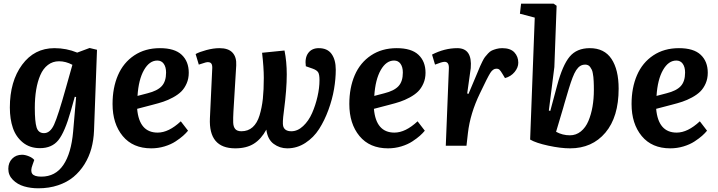

<svg xmlns="http://www.w3.org/2000/svg" viewBox="-20 -787 3878 1037"><path d="M391.1 -263.2 383.8 -264.2 362.8 -189Q330.1 -73.2 295.2 -30Q260.3 13.2 195.8 13.2Q141.1 13.2 103.5 -17.3Q65.9 -47.9 49.6 -95.9Q33.2 -144 33.2 -206.1Q33.2 -347.7 99.4 -437.3Q165.5 -526.9 273.9 -526.9Q338.9 -526.9 397 -502.9L463.9 -527.8L503.9 -518.1L487.8 -81.1Q485.8 -30.3 473.4 15.1Q460.9 60.5 436.3 100.1Q411.6 139.6 377 168.5Q342.3 197.3 293.7 213.6Q245.1 230 187 230Q145.5 230 109.9 219.5Q74.2 209 49.6 184.3Q24.9 159.7 24.9 125Q24.9 91.3 45.7 70.1Q66.4 48.8 99.1 48.8Q115.7 48.8 136 57.1Q156.2 65.4 165 77.1L155.8 103Q143.1 135.7 154.1 151.4Q165 167 203.1 167Q279.3 167 322 104.2Q364.7 41.5 375 -76.2ZM217.8 -67.9Q251 -67.9 272.2 -114.3Q293.5 -160.6 336.9 -315.9L371.1 -437Q335 -456.1 298.8 -456.1Q264.6 -456.1 238.8 -436.3Q212.9 -416.5 197.8 -381.3Q182.6 -346.2 175.3 -301.8Q168 -257.3 168 -204.1Q168 -130.4 177.5 -99.1Q187 -67.9 217.8 -67.9Z M843.8 -526.9Q923.3 -526.9 961.4 -491Q999.5 -455.1 999.5 -394Q999.5 -362.3 988 -336.2Q976.6 -310.1 959 -292.7Q941.4 -275.4 914.3 -260.7Q887.2 -246.1 862.3 -237.8Q837.4 -229.5 804.7 -221.2L720.7 -199.2Q731.9 -70.8 831.5 -70.8Q891.1 -70.8 956.5 -131.8L995.6 -81.1Q984.9 -67.9 969 -53.7Q953.1 -39.6 928.2 -23.2Q903.3 -6.8 868.7 3.7Q834 14.2 796.9 14.2Q697.8 14.2 642.8 -52.2Q587.9 -118.7 587.9 -225.1Q587.9 -313 617.2 -380.9Q646.5 -448.7 705.1 -487.8Q763.7 -526.9 843.8 -526.9ZM877 -395Q877 -424.8 864.5 -442.4Q852.1 -460 829.6 -460Q787.1 -460 757.8 -408.9Q728.5 -357.9 722.7 -269L776.9 -283.2Q830.1 -296.4 853.5 -321.8Q877 -347.2 877 -395Z M1516.6 -514.2Q1528.8 -454.6 1528.8 -384.8Q1528.8 -305.2 1513.7 -189.9Q1513.2 -187 1512.7 -181.6Q1504.9 -124 1509.3 -106.4Q1516.6 -78.1 1553.7 -78.1Q1587.4 -78.1 1617.2 -106Q1647 -133.8 1665.5 -176Q1684.1 -218.3 1694.8 -265.4Q1705.6 -312.5 1705.6 -354Q1705.6 -385.3 1698.2 -396.7Q1690.9 -408.2 1669.4 -416L1631.8 -429.2Q1625.5 -474.6 1644.8 -500.7Q1664.1 -526.9 1701.7 -526.9Q1748.5 -526.9 1771 -495.4Q1793.5 -463.9 1793.5 -410.2Q1793.5 -361.3 1784.2 -306.2Q1774.9 -251 1753.9 -193.6Q1732.9 -136.2 1703.6 -90.3Q1674.3 -44.4 1629.4 -15.1Q1584.5 14.2 1531.7 14.2Q1490.7 14.2 1458 -10Q1425.3 -34.2 1418.5 -86.9Q1391.1 -36.1 1351.3 -11Q1311.5 14.2 1250.5 14.2Q1106 14.2 1113.8 -148.9L1126.5 -420.9Q1127 -443.8 1114.7 -449.2Q1102.5 -454.6 1081.5 -446.8L1053.7 -438L1036.6 -495.1Q1056.2 -506.3 1094.5 -516.6Q1132.8 -526.9 1165.5 -526.9Q1213.4 -526.9 1235.8 -502.7Q1258.3 -478.5 1255.9 -434.1L1240.7 -183.1Q1238.8 -148.9 1239.5 -125.7Q1240.2 -102.5 1250.5 -90.3Q1260.7 -78.1 1283.7 -78.1Q1319.8 -78.1 1344.5 -100.1Q1369.1 -122.1 1381.8 -163.8Q1394.5 -205.6 1399.7 -253.7Q1404.8 -301.8 1404.8 -366.2Q1404.8 -422.4 1395.5 -502Z M2122.6 -526.9Q2202.1 -526.9 2240.2 -491Q2278.3 -455.1 2278.3 -394Q2278.3 -362.3 2266.8 -336.2Q2255.4 -310.1 2237.8 -292.7Q2220.2 -275.4 2193.1 -260.7Q2166 -246.1 2141.1 -237.8Q2116.2 -229.5 2083.5 -221.2L1999.5 -199.2Q2010.7 -70.8 2110.4 -70.8Q2169.9 -70.8 2235.4 -131.8L2274.4 -81.1Q2263.7 -67.9 2247.8 -53.7Q2231.9 -39.6 2207 -23.2Q2182.1 -6.8 2147.5 3.7Q2112.8 14.2 2075.7 14.2Q1976.6 14.2 1921.6 -52.2Q1866.7 -118.7 1866.7 -225.1Q1866.7 -313 1896 -380.9Q1925.3 -448.7 1983.9 -487.8Q2042.5 -526.9 2122.6 -526.9ZM2155.8 -395Q2155.8 -424.8 2143.3 -442.4Q2130.9 -460 2108.4 -460Q2065.9 -460 2036.6 -408.9Q2007.3 -357.9 2001.5 -269L2055.7 -283.2Q2108.9 -296.4 2132.3 -321.8Q2155.8 -347.2 2155.8 -395Z M2404.3 -416Q2406.2 -453.1 2381.3 -453.1Q2367.2 -453.1 2329.6 -438L2313.5 -492.2Q2381.3 -526.9 2449.7 -526.9Q2531.7 -526.9 2522.5 -418.9L2503.4 -282.2L2510.3 -279.8L2560.5 -398.9Q2568.8 -419.4 2572.8 -428.5Q2576.7 -437.5 2585 -454.3Q2593.3 -471.2 2599.4 -479Q2605.5 -486.8 2615.7 -498Q2626 -509.3 2636.5 -514.2Q2647 -519 2661.4 -522.9Q2675.8 -526.9 2692.4 -526.9Q2736.8 -526.9 2758.1 -504.2Q2779.3 -481.4 2779.3 -448.2Q2779.3 -422.4 2759.5 -398.2Q2739.7 -374 2707.5 -365.2L2694.3 -387.2Q2684.1 -404.3 2678 -410.2Q2671.9 -416 2660.6 -416Q2642.6 -416 2627.9 -392.8Q2613.3 -369.6 2572.3 -283.2Q2519.5 -174.3 2507.3 -68.8L2499.5 0H2387.7Z M3059.1 14.2Q3008.3 14.2 2941.7 -0.2Q2875 -14.6 2843.3 -33.2L2868.2 -691.9L2788.1 -712.9L2794.4 -767.1H2970.2L2986.3 -755.9L2974.1 -424.8L2944.3 -189.9L2952.1 -188L2989.3 -326.2Q3018.6 -435.5 3056.9 -481.2Q3095.2 -526.9 3165.5 -526.9Q3244.1 -526.9 3282.7 -468.8Q3321.3 -410.6 3321.3 -308.1Q3321.3 -155.3 3249.8 -70.6Q3178.2 14.2 3059.1 14.2ZM3141.1 -438Q3125.5 -438 3113.8 -430.7Q3102.1 -423.3 3092 -408Q3082 -392.6 3072.5 -367.9Q3063 -343.3 3052.5 -308.8Q3042 -274.4 3028.8 -229Q3023.9 -211.9 3021.5 -203.1L2983.4 -75.2Q3018.1 -56.2 3058.1 -56.2Q3091.3 -56.2 3117.2 -77.1Q3143.1 -98.1 3158 -133.5Q3172.9 -168.9 3180.2 -211.2Q3187.5 -253.4 3187.5 -300.8Q3187.5 -315.9 3187.3 -324.5Q3187 -333 3186.5 -347.7Q3186 -362.3 3184.8 -371.3Q3183.6 -380.4 3181.6 -392.1Q3179.7 -403.8 3176 -410.9Q3172.4 -418 3167.7 -424.8Q3163.1 -431.6 3156.2 -434.8Q3149.4 -438 3141.1 -438Z M3647 -526.9Q3726.6 -526.9 3764.6 -491Q3802.7 -455.1 3802.7 -394Q3802.7 -362.3 3791.3 -336.2Q3779.8 -310.1 3762.2 -292.7Q3744.6 -275.4 3717.5 -260.7Q3690.4 -246.1 3665.5 -237.8Q3640.6 -229.5 3607.9 -221.2L3523.9 -199.2Q3535.2 -70.8 3634.8 -70.8Q3694.3 -70.8 3759.8 -131.8L3798.8 -81.1Q3788.1 -67.9 3772.2 -53.7Q3756.3 -39.6 3731.4 -23.2Q3706.5 -6.8 3671.9 3.7Q3637.2 14.2 3600.1 14.2Q3501 14.2 3446 -52.2Q3391.1 -118.7 3391.1 -225.1Q3391.1 -313 3420.4 -380.9Q3449.7 -448.7 3508.3 -487.8Q3566.9 -526.9 3647 -526.9ZM3680.2 -395Q3680.2 -424.8 3667.7 -442.4Q3655.3 -460 3632.8 -460Q3590.3 -460 3561 -408.9Q3531.7 -357.9 3525.9 -269L3580.1 -283.2Q3633.3 -296.4 3656.7 -321.8Q3680.2 -347.2 3680.2 -395Z"/></svg>

Font: Literata Book
Style: Bold Italic
Weight: 700
Italic angle: -3°
Designer: Latin by Veronika Burian and Jose Scaglione. Greek by Irene Vlachou. Cyrillic by Vera Evstafieva
Foundry: TypeTogether
Version: Version 1.003;PS 001.003;hotconv 1.0.88;makeotf.lib2.5.64775